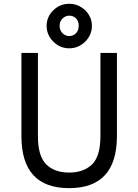

<svg xmlns="http://www.w3.org/2000/svg" viewBox="-20 -979 729 1011"><path d="M344.7 -724.6Q295.9 -724.6 260.7 -759.8Q225.6 -794.9 225.6 -842.8Q225.6 -890.6 260.7 -924.8Q295.9 -959 344.7 -959Q392.6 -959 428.7 -924.8Q463.9 -890.6 463.9 -842.8Q463.9 -794.9 428.7 -759.8Q392.6 -724.6 344.7 -724.6ZM344.7 -789.1Q366.2 -789.1 380.9 -804.7Q394.5 -820.3 394.5 -842.8Q394.5 -867.2 380.9 -881.8Q366.2 -896.5 344.7 -896.5Q324.2 -896.5 308.6 -880.9Q293.9 -866.2 293.9 -842.8Q293.9 -820.3 308.6 -804.7Q324.2 -789.1 344.7 -789.1ZM343.8 11.7Q92.8 11.7 92.8 -262.7Q92.8 -408.2 92.8 -700.2Q115.2 -700.2 179.7 -700.2Q179.7 -590.8 179.7 -262.7Q179.7 -156.2 223.6 -113.3Q267.6 -70.3 343.8 -70.3Q419.9 -70.3 464.8 -113.3Q508.8 -156.2 508.8 -262.7Q508.8 -408.2 508.8 -700.2Q530.3 -700.2 595.7 -700.2Q595.7 -590.8 595.7 -262.7Q595.7 11.7 343.8 11.7Z"/></svg>

Font: Overpass
Style: Regular
Weight: 400
Designer: Delve Withrington, Thomas Jockin
Version: Version 3.000;DELV;Overpass; ttfautohint (v1.5)